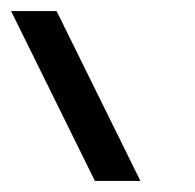

<svg xmlns="http://www.w3.org/2000/svg" viewBox="-20 -835 352 346"><path d="M82 -815H0L151 -509H233Z"/></svg>

Font: MintSans
Style: Regular
Weight: 400
Version: Version 2.0